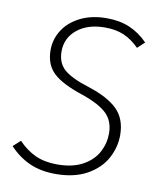

<svg xmlns="http://www.w3.org/2000/svg" viewBox="-80 -758 696 834"><g transform="rotate(10 267.5 -341.5)"><path d="M506 -619 475 -590Q442 -623 406.5 -638Q371 -653 324 -653Q248 -653 201.5 -615.5Q155 -578 155 -518Q155 -468 186.5 -439.5Q218 -411 297 -386Q385 -358 427 -316.5Q469 -275 469 -203Q469 -150 442.5 -101Q416 -52 360 -20.5Q304 11 221 11Q155 11 105.5 -11.5Q56 -34 17 -76L49 -105Q83 -69 124 -50Q165 -31 221 -31Q289 -31 334 -56Q379 -81 399.5 -120Q420 -159 420 -202Q420 -256 387.5 -288.5Q355 -321 277 -348Q185 -378 146 -415Q107 -452 107 -516Q107 -563 132.5 -603.5Q158 -644 207.5 -669Q257 -694 324 -694Q382 -694 426 -675Q470 -656 506 -619Z"/></g></svg>

Font: Fira Sans ExtraLight
Style: Italic
Weight: 275
Italic angle: -8°
Designer: Carrois Corporate & Edenspiekermann AG
Foundry: Carrois Corporate GbR & Edenspiekermann AG
Version: Version 4.203